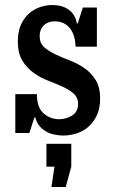

<svg xmlns="http://www.w3.org/2000/svg" viewBox="-20 -530 458 765"><path d="M117 -62 97 0H41V-155H127Q127 -102 153.5 -78.5Q180 -55 216 -55Q243 -55 267 -69.5Q291 -84 291 -116Q291 -142 273 -157.5Q255 -173 228.5 -185Q202 -197 171 -209Q140 -221 113.5 -240Q87 -259 69 -288.5Q51 -318 51 -365Q51 -404 63.5 -431.5Q76 -459 96 -476.5Q116 -494 140.5 -502Q165 -510 189 -510Q206 -510 222 -506Q238 -502 251.5 -493Q265 -484 274 -470Q283 -456 286 -437H290L310 -500H366V-344H281Q280 -391 258 -418Q236 -445 198 -445Q171 -445 154.5 -429Q138 -413 138 -386Q138 -358 156 -342Q174 -326 200.5 -313.5Q227 -301 258.5 -289Q290 -277 316.5 -258.5Q343 -240 361 -211.5Q379 -183 379 -137Q379 -99 366 -71Q353 -43 332.5 -25Q312 -7 285.5 1.5Q259 10 232 10Q214 10 195.5 6Q177 2 162 -7Q147 -16 136 -29.5Q125 -43 121 -62ZM165 43H264V134L242 215H185L197 134H165Z"/></svg>

Font: HermeneusOne
Style: Regular
Weight: 400
Designer: Rodrigo Fuenzalida, Pablo Impallari
Foundry: Pablo Impallari, Rodrigo Fuenzalida
Version: Version 1.000; ttfautohint (v0.8) -G 200 -r 50